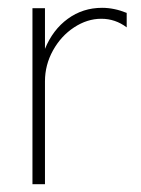

<svg xmlns="http://www.w3.org/2000/svg" viewBox="-20 -471 360 491"><path d="M63 -450H95V-346Q115 -395 153.5 -423Q192 -451 241 -451Q272 -451 304 -438V-401Q275 -423 239 -423Q203 -423 169.5 -401Q136 -379 115.5 -342Q95 -305 95 -263V0H63Z"/></svg>

Font: Poiret One
Style: Regular
Weight: 400
Designer: Denis Masharov (denis.masharov@gmail.com), Cyreal (Charset Expansion)
Foundry: Denis Masharov
Version: Version 1.101